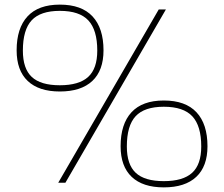

<svg xmlns="http://www.w3.org/2000/svg" viewBox="-20 -791 970 831"><path d="M263 0 698 -750H667L232 0ZM689 -356Q596 -356 549 -305Q502 -254 502 -158Q502 -71 550 -25.5Q598 20 689 20Q781 20 829.5 -25.5Q878 -71 878 -158Q878 -254 830.5 -305Q783 -356 689 -356ZM689 -329Q774 -329 812.5 -287.5Q851 -246 851 -157Q851 -79 811.5 -43Q772 -7 689 -7Q606 -7 567.5 -43Q529 -79 529 -157Q529 -247 567 -288Q605 -329 689 -329ZM239 -771Q146 -771 99 -720Q52 -669 52 -573Q52 -486 100 -440.5Q148 -395 239 -395Q331 -395 379.5 -440.5Q428 -486 428 -573Q428 -669 380.5 -720Q333 -771 239 -771ZM239 -744Q324 -744 362.5 -702.5Q401 -661 401 -572Q401 -494 361.5 -458Q322 -422 239 -422Q156 -422 117.5 -458Q79 -494 79 -572Q79 -662 117 -703Q155 -744 239 -744Z"/></svg>

Font: Solide Mirage
Style: Etroit
Weight: 400
Designer: Jérémy Landes
Foundry: Velvetyne Type Foundry
Version: Version 1.1